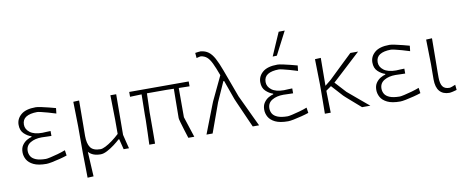

<svg xmlns="http://www.w3.org/2000/svg" viewBox="-79 -1155 4151 1713"><g transform="rotate(-10 1997.0 -299.0)"><path d="M256.5 9.5Q182 9.5 140 -11Q98 -31.5 80.5 -63Q63 -94.5 63 -129Q63 -167 80.2 -192.2Q97.5 -217.5 121.8 -231.8Q146 -246 166.5 -250.5V-256.5Q132 -267 101.5 -296Q71 -325 71 -376.5Q71 -430.5 114.8 -467.8Q158.5 -505 248 -505Q264 -505 297.2 -498Q330.5 -491 366.5 -481.8Q402.5 -472.5 426 -466L420.5 -417.5Q384.5 -429 349.8 -438.8Q315 -448.5 289 -454.5Q263 -460.5 253.5 -460.5Q188 -460 153 -438Q118 -416 118 -370Q118 -328 156 -299Q194 -270 267 -270Q285 -271 304.8 -271.8Q324.5 -272.5 342.5 -273V-228.5Q321.5 -229 302.5 -229.5Q283.5 -230 254.5 -231Q193 -231 151.8 -206.2Q110.5 -181.5 110.5 -132.5Q110.5 -106 123.8 -84Q137 -62 169.2 -48.8Q201.5 -35.5 259 -35Q270 -35 300.5 -41.8Q331 -48.5 368.5 -59Q406 -69.5 438.5 -82L445.5 -33Q418 -23.5 379.8 -13.8Q341.5 -4 307.2 2.8Q273 9.5 256.5 9.5Z M595.5 194.5Q595 142 594 88.8Q593 35.5 592 -28.5V-271Q591 -334 589.8 -386.5Q588.5 -439 587.5 -494.5L640.5 -497Q640 -442 639.8 -387.5Q639.5 -333 639 -273.5L638 -176.5Q638 -107 663 -71.5Q688 -36 753.5 -36Q771.5 -36 800.2 -50.5Q829 -65 862.5 -89.5Q896 -114 927.5 -143.5V-273.5Q926.5 -334.5 925.5 -386.8Q924.5 -439 923.5 -494.5H976Q976 -438 975.2 -385.5Q974.5 -333 974.5 -271L973.5 -127Q981.5 -94.5 988.5 -65.2Q995.5 -36 1005 0H956.5L933 -94H926.5Q905.5 -74.5 873.5 -50.2Q841.5 -26 807.5 -8.2Q773.5 9.5 747.5 9.5Q673.5 9.5 638 -32.5V-27Q641 33 644 85.5Q647 138 650 192Z M1189 0Q1191 -56 1192.8 -108.5Q1194.5 -161 1196 -222V-270.5Q1198 -373 1199 -454L1094 -450.5V-494.5H1633V-450.5Q1609 -451 1584.5 -451.5Q1560 -452 1535.5 -452.5V-187.5Q1564.5 -98.5 1596.5 0H1542.5Q1531 -36.5 1518.2 -77.2Q1505.5 -118 1496.8 -149.2Q1488 -180.5 1488 -188Q1489 -275 1489.5 -335.8Q1490 -396.5 1491 -453.5Q1474 -454 1457.8 -454.2Q1441.5 -454.5 1425.5 -455H1247.5Q1246 -407.5 1244.8 -366Q1243.5 -324.5 1242 -285V-221Q1242 -160.5 1241.8 -107.8Q1241.5 -55 1241 0Z M1707 0Q1717.5 -27 1731.2 -62.8Q1745 -98.5 1759.5 -135.8Q1774 -173 1786.5 -205.2Q1799 -237.5 1807.2 -258.5Q1815.5 -279.5 1816.5 -281.5Q1841 -333 1867.5 -389Q1894 -445 1920.5 -500.5Q1894.5 -572 1874.5 -613.2Q1854.5 -654.5 1832.5 -673.2Q1810.5 -692 1778 -696.5Q1774.5 -696.5 1762.5 -694Q1750.5 -691.5 1738.5 -688L1734.5 -735Q1746 -737 1761.5 -738.8Q1777 -740.5 1784 -740.5Q1825.5 -736.5 1854.2 -715.2Q1883 -694 1906.5 -650.5Q1930 -607 1955.5 -537.5L2048 -286.5Q2080 -219.5 2102.5 -171.2Q2125 -123 2144 -83Q2163 -43 2183.5 0H2126Q2111 -34 2091.2 -78.2Q2071.5 -122.5 2052.8 -165Q2034 -207.5 2021 -236.8Q2008 -266 2007 -269.5L1945 -443.5H1938L1859 -266.5Q1834 -197.5 1810 -131.2Q1786 -65 1762.5 0Z M2446 9.5Q2371.5 9.5 2329.5 -11Q2287.5 -31.5 2270 -63Q2252.5 -94.5 2252.5 -129Q2252.5 -167 2269.8 -192.2Q2287 -217.5 2311.2 -231.8Q2335.5 -246 2356 -250.5V-256.5Q2321.5 -267 2291 -296Q2260.5 -325 2260.5 -376.5Q2260.5 -430.5 2304.2 -467.8Q2348 -505 2437.5 -505Q2453.5 -505 2486.8 -498Q2520 -491 2556 -481.8Q2592 -472.5 2615.5 -466L2610 -417.5Q2574 -429 2539.2 -438.8Q2504.5 -448.5 2478.5 -454.5Q2452.5 -460.5 2443 -460.5Q2377.5 -460 2342.5 -438Q2307.5 -416 2307.5 -370Q2307.5 -328 2345.5 -299Q2383.5 -270 2456.5 -270Q2474.5 -271 2494.2 -271.8Q2514 -272.5 2532 -273V-228.5Q2511 -229 2492 -229.5Q2473 -230 2444 -231Q2382.5 -231 2341.2 -206.2Q2300 -181.5 2300 -132.5Q2300 -106 2313.2 -84Q2326.5 -62 2358.8 -48.8Q2391 -35.5 2448.5 -35Q2459.5 -35 2490 -41.8Q2520.5 -48.5 2558 -59Q2595.5 -69.5 2628 -82L2635 -33Q2607.5 -23.5 2569.2 -13.8Q2531 -4 2496.8 2.8Q2462.5 9.5 2446 9.5ZM2409.5 -583Q2432 -635 2454.8 -687.5Q2477.5 -740 2500.5 -792L2555.5 -793Q2529 -742 2501.5 -688.8Q2474 -635.5 2447.5 -584.5Z M2779.5 0Q2780.5 -56 2780.8 -107.8Q2781 -159.5 2781.5 -220.5V-270.5Q2780.5 -333 2779.2 -385.8Q2778 -438.5 2777 -494.5L2830 -497Q2829.5 -456 2829.2 -410Q2829 -364 2828.5 -320.8Q2828 -277.5 2828 -244.5L2882 -288Q2954 -357.5 3005 -406.2Q3056 -455 3097.5 -494.5H3167.5Q3147.5 -476 3117.2 -448Q3087 -420 3053.5 -389Q3020 -358 2989.5 -329.8Q2959 -301.5 2937.8 -282.2Q2916.5 -263 2911.5 -258.5L3002.5 -159Q3044.5 -123.5 3091.2 -84Q3138 -44.5 3191.5 0H3116.5Q3098 -16 3073.8 -37.2Q3049.5 -58.5 3026.2 -78.8Q3003 -99 2986.8 -113.5Q2970.5 -128 2967.5 -131.5L2875.5 -233L2828 -199.5Q2829.5 -146.5 2830.2 -99Q2831 -51.5 2832.5 0Z M3461.5 9.5Q3387 9.5 3345 -11Q3303 -31.5 3285.5 -63Q3268 -94.5 3268 -129Q3268 -167 3285.2 -192.2Q3302.5 -217.5 3326.8 -231.8Q3351 -246 3371.5 -250.5V-256.5Q3337 -267 3306.5 -296Q3276 -325 3276 -376.5Q3276 -430.5 3319.8 -467.8Q3363.5 -505 3453 -505Q3469 -505 3502.2 -498Q3535.5 -491 3571.5 -481.8Q3607.5 -472.5 3631 -466L3625.5 -417.5Q3589.5 -429 3554.8 -438.8Q3520 -448.5 3494 -454.5Q3468 -460.5 3458.5 -460.5Q3393 -460 3358 -438Q3323 -416 3323 -370Q3323 -328 3361 -299Q3399 -270 3472 -270Q3490 -271 3509.8 -271.8Q3529.5 -272.5 3547.5 -273V-228.5Q3526.5 -229 3507.5 -229.5Q3488.5 -230 3459.5 -231Q3398 -231 3356.8 -206.2Q3315.5 -181.5 3315.5 -132.5Q3315.5 -106 3328.8 -84Q3342 -62 3374.2 -48.8Q3406.5 -35.5 3464 -35Q3475 -35 3505.5 -41.8Q3536 -48.5 3573.5 -59Q3611 -69.5 3643.5 -82L3650.5 -33Q3623 -23.5 3584.8 -13.8Q3546.5 -4 3512.2 2.8Q3478 9.5 3461.5 9.5Z M3905.5 9.5Q3849 9.5 3818.2 -26Q3787.5 -61.5 3787.5 -133Q3787.5 -175.5 3788 -206Q3788.5 -236.5 3788.5 -270.5Q3787.5 -333 3786.2 -385.8Q3785 -438.5 3784 -494.5L3837.5 -497Q3837 -446.5 3836.5 -389.2Q3836 -332 3835.5 -280.5Q3835 -229 3834.5 -196V-142Q3834.5 -88 3852.8 -61.2Q3871 -34.5 3914.5 -34.5Q3922 -34.5 3937.5 -40Q3953 -45.5 3969.5 -52.5L3974 -5Q3960 -0.5 3937.8 4.5Q3915.5 9.5 3905.5 9.5Z"/></g></svg>

Font: Commissioner Loud ExtraLight
Style: Regular
Weight: 200
Designer: Kostas Bartsokas
Foundry: Kostas Bartsokas
Version: Version 1.000; ttfautohint (v1.8.3)